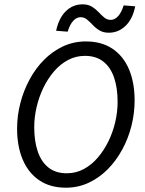

<svg xmlns="http://www.w3.org/2000/svg" viewBox="-20 -861 673 893"><path d="M286.3 12Q213.7 12 163 -22.1Q112.3 -56.2 85.9 -118.2Q59.5 -180.2 59.5 -262.6Q59.5 -323 74.7 -381.5Q89.8 -440 118 -492Q146.1 -544 185.5 -583.4Q224.8 -622.8 273.8 -645.6Q322.8 -668.3 379.4 -668.3Q452.6 -668.3 503.3 -634.2Q553.9 -600.2 580 -538.5Q606.1 -476.8 606.1 -393.7Q606.1 -333.3 591.2 -274.8Q576.4 -216.3 547.9 -164.3Q519.5 -112.3 480.2 -72.9Q440.8 -33.5 391.8 -10.7Q342.8 12 286.3 12ZM290.7 -55.1Q333.1 -55.1 369.4 -74.5Q405.7 -93.9 434.6 -127.6Q463.5 -161.4 484.4 -204Q505.2 -246.7 516.1 -293.8Q527 -340.9 527 -387.3Q527 -451.4 510.8 -499.5Q494.5 -547.7 460.8 -574.4Q427 -601.2 374.9 -601.2Q332.6 -601.2 296.2 -581.8Q259.9 -562.4 231 -528.7Q202.1 -494.9 181.5 -452.3Q161 -409.6 150.1 -362.5Q139.2 -315.5 139.2 -269.1Q139.2 -204.9 155.5 -156.8Q171.7 -108.7 205.2 -81.9Q238.6 -55.1 290.7 -55.1ZM486 -708.8Q460.6 -708.8 442.7 -719.6Q424.8 -730.4 411.4 -744.9Q398.1 -759.3 384.8 -770.1Q371.6 -781 354.9 -781Q336 -781 320.3 -763.8Q304.6 -746.6 294.7 -713.7L241.1 -717.9Q253.5 -776.9 286.2 -808.9Q319 -840.8 363.9 -840.8Q389.9 -840.8 407.5 -830Q425.1 -819.1 438.5 -804.7Q451.8 -790.3 464.9 -779.5Q478 -768.6 494.9 -768.6Q513.9 -768.6 529.5 -786Q545 -803.3 555.2 -835.9L608.8 -831.7Q597.4 -773.1 564.1 -740.9Q530.9 -708.8 486 -708.8Z"/></svg>

Font: Source Sans Variable
Style: Italic
Weight: 200
Italic angle: -11°
Designer: Paul D. Hunt
Foundry: Adobe Systems Incorporated
Version: Version 3.006;hotconv 1.0.111;makeotfexe 2.5.65597